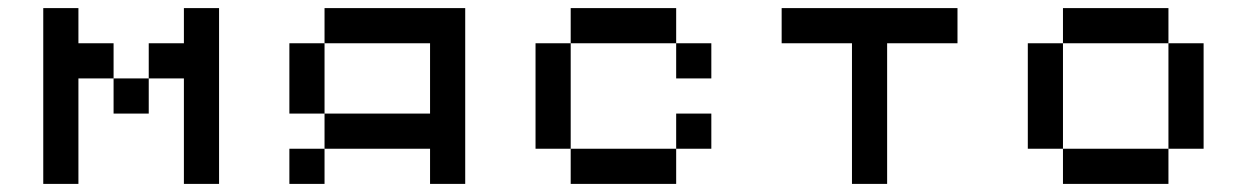

<svg xmlns="http://www.w3.org/2000/svg" viewBox="-20 -454 3078 474"><path d="M260.4 -260.4H173.6V0H86.8V-434H173.6V-347.2H260.4ZM347.2 -173.6H260.4V-260.4H347.2ZM347.2 -260.4V-347.2H434V-434H520.8V0H434V-260.4Z M781.2 -347.2V-434H1128.5V0H1041.7V-86.8H781.2V-173.6H1041.7V-347.2ZM781.2 -86.8V0H694.4V-86.8ZM781.2 -347.2V-173.6H694.4V-347.2Z M1649.3 -347.2H1388.9V-434H1649.3ZM1649.3 -347.2H1736.1V-260.4H1649.3ZM1388.9 -347.2V-86.8H1302.1V-347.2ZM1388.9 -86.8H1649.3V0H1388.9ZM1649.3 -86.8V-173.6H1736.1V-86.8Z M2083.3 0V-347.2H1909.7V-434H2343.8V-347.2H2170.1V0Z M2864.6 -347.2H2951.4V-86.8H2864.6ZM2864.6 0H2604.2V-86.8H2864.6ZM2864.6 -347.2H2604.2V-434H2864.6ZM2604.2 -86.8H2517.4V-347.2H2604.2Z"/></svg>

Font: 8-bit Operator+ 8
Style: Regular
Weight: 400
Designer: GrandChaos9000
Version: Version 1.3.0 - August 1, 2014